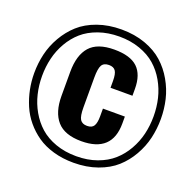

<svg xmlns="http://www.w3.org/2000/svg" viewBox="-143 -980 1160 1141"><g transform="rotate(20 436.5 -409.0)"><path d="M437 12.2Q367.7 12.2 308.6 -4.9Q249.5 -22 206.3 -52Q163.1 -82 129.9 -122.1Q96.7 -162.1 76.4 -209.7Q56.2 -257.3 46.1 -307.4Q36.1 -357.4 36.1 -409.2Q36.1 -471.7 50 -530.8Q64 -589.8 95.5 -644.5Q127 -699.2 172.4 -740.2Q217.8 -781.2 286.1 -805.7Q354.5 -830.1 437 -830.1Q519.5 -830.1 587.4 -805.7Q655.3 -781.2 700.9 -740.2Q746.6 -699.2 777.8 -644.5Q809.1 -589.8 823 -530.8Q836.9 -471.7 836.9 -409.2Q836.9 -346.2 823 -287.1Q809.1 -228 777.8 -173.1Q746.6 -118.2 701.2 -77.4Q655.8 -36.6 587.6 -12.2Q519.5 12.2 437 12.2ZM439 -29.8Q510.3 -29.8 569.3 -51Q628.4 -72.3 668.9 -108.4Q709.5 -144.5 737.3 -193.4Q765.1 -242.2 778.1 -296.4Q791 -350.6 791 -409.2Q791 -467.8 778.1 -521.7Q765.1 -575.7 737.3 -624.3Q709.5 -672.9 668.9 -708.5Q628.4 -744.1 569.3 -765.1Q510.3 -786.1 439 -786.1Q367.2 -786.1 307.9 -765.1Q248.5 -744.1 208 -708.5Q167.5 -672.9 139.6 -624.3Q111.8 -575.7 98.9 -521.7Q85.9 -467.8 85.9 -409.2Q85.9 -350.6 98.9 -296.4Q111.8 -242.2 139.6 -193.4Q167.5 -144.5 208 -108.4Q248.5 -72.3 307.9 -51Q367.2 -29.8 439 -29.8ZM437 -124Q331.1 -124 283 -179Q234.9 -233.9 234.9 -336.9V-488.8Q234.9 -594.7 282.7 -648.9Q330.6 -703.1 437 -703.1Q538.1 -703.1 584.5 -659.2Q630.9 -615.2 630.9 -524.9V-481.9H492.2V-524.9Q492.2 -570.3 479.7 -588.1Q467.3 -606 438 -606Q405.8 -606 393.3 -584.5Q380.9 -563 380.9 -505.9V-317.9Q380.9 -261.7 394 -241.5Q407.2 -221.2 438 -221.2Q468.8 -221.2 480.5 -240.5Q492.2 -259.8 492.2 -300.8V-350.1H630.9V-306.2Q630.9 -124 437 -124Z"/></g></svg>

Font: Oswald Medium
Style: Regular
Weight: 500
Designer: Vernon Adams
Foundry: Vernon Adams
Version: Version 4.103